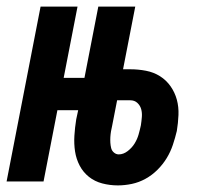

<svg xmlns="http://www.w3.org/2000/svg" viewBox="-39 -550 609 582"><path d="M318 12Q294 12 271 6Q248 0 230.5 -14Q213 -28 202.5 -48Q192 -68 188.5 -91Q185 -114 186.5 -138.5Q188 -163 192 -188L198 -216H135L93 0H-19L84 -530H196L154 -314H217L259 -530H371L334 -340H356Q380 -340 403.5 -335.5Q427 -331 446 -319Q465 -307 478 -288.5Q491 -270 497 -248Q503 -226 502 -201.5Q501 -177 497 -153Q492 -132 485 -111Q478 -90 466.5 -71Q455 -52 438.5 -35.5Q422 -19 402 -8Q382 3 360.5 7.5Q339 12 318 12ZM321 -82Q335 -82 348 -92Q361 -102 369 -115Q377 -128 381 -142Q385 -156 388 -170Q390 -183 391 -195.5Q392 -208 389 -219Q386 -230 377.5 -238Q369 -246 356 -246H316L301 -169Q299 -161 297.5 -152Q296 -143 295.5 -134.5Q295 -126 295.5 -117.5Q296 -109 298 -101Q300 -93 306.5 -87.5Q313 -82 321 -82Z"/></svg>

Font: Lode
Style: Bold Italic
Weight: 700
Italic angle: -11°
Monospace: yes
Designer: Belleve Invis
Foundry: Belleve Invis
Version: Version 29.2.0; ttfautohint (v1.8.3)